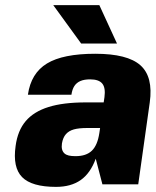

<svg xmlns="http://www.w3.org/2000/svg" viewBox="-20 -720 608 750"><path d="M41 -150Q49 -210 80.5 -247Q112 -284 169.5 -302Q227 -320 315 -320H385L388 -340Q393 -377 379.5 -393.5Q366 -410 332 -410Q309 -410 294 -403.5Q279 -397 270.5 -384Q262 -371 259 -350H89Q101 -434 163.5 -472Q226 -510 352 -510Q478 -510 528.5 -465Q579 -420 565 -320L520 0H380L354 -100Q333 -43 295 -16.5Q257 10 199 10Q104 10 66.5 -28Q29 -66 41 -150ZM321 -220Q288 -220 268.5 -214.5Q249 -209 237.5 -196Q226 -183 222 -160Q220 -146 222.5 -136.5Q225 -127 231.5 -121Q238 -115 248.5 -112.5Q259 -110 275 -110Q317 -110 339 -131.5Q361 -153 368 -200L371 -220ZM368 -700 437 -550H297L188 -700Z"/></svg>

Font: Fivo Sans Modern Heavy
Style: Regular
Weight: 900
Designer: Alexander Slobzheninov
Foundry: Alexander Slobzheninov
Version: 1.0